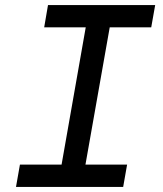

<svg xmlns="http://www.w3.org/2000/svg" viewBox="-20 -736 640 756"><path d="M215 -45.5 325 -670.5H419.5L309 -45.5ZM43 0 58.5 -88H480.5L465 0ZM154 -628.5 169 -716H591L575.5 -628.5Z"/></svg>

Font: Google Sans Code
Style: Italic
Weight: 400
Italic angle: -10°
Monospace: yes
Designer: Google Sans Code Authors
Foundry: Google LLC
Version: Version 6.000